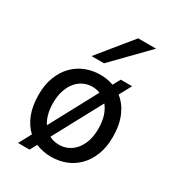

<svg xmlns="http://www.w3.org/2000/svg" viewBox="-195 -893 946 1042"><g transform="rotate(30 278.5 -372.0)"><path d="M136.7 -247.6Q136.7 -209.5 144.8 -179Q152.8 -148.4 168 -125L327.1 -420.9Q304.2 -429.7 278.3 -429.7Q248.5 -429.7 222.7 -417.2Q196.8 -404.8 177.7 -381.3Q158.7 -357.9 147.7 -324.2Q136.7 -290.5 136.7 -247.6ZM419.9 -247.6Q419.9 -291.5 409.2 -325.7Q398.4 -359.9 378.9 -383.3L215.8 -80.6Q242.7 -65.9 278.3 -65.9Q307.6 -65.9 333.5 -78.4Q359.4 -90.8 378.7 -114.3Q397.9 -137.7 408.9 -171.4Q419.9 -205.1 419.9 -247.6ZM462.9 -539.6 421.9 -463.9Q463.4 -431.6 486.8 -377.4Q510.3 -323.2 510.3 -247.6Q510.3 -184.6 491.2 -136Q472.2 -87.4 439.9 -54.4Q407.7 -21.5 364.7 -4.6Q321.8 12.2 273.4 12.2Q246.6 12.2 222.4 7.3Q198.2 2.4 176.3 -6.8L152.8 36.6H80.6L122.6 -41.5Q86.4 -74.7 66.4 -126.2Q46.4 -177.7 46.4 -247.6Q46.4 -310.5 65.4 -359.1Q84.5 -407.7 116.7 -440.7Q148.9 -473.6 191.9 -490.7Q234.9 -507.8 283.2 -507.8Q328.1 -507.8 366.7 -493.7L391.6 -539.6ZM473.6 -781.2 268.6 -571.3H190.4L361.3 -781.2Z"/></g></svg>

Font: Andika New Basic
Style: Regular
Weight: 400
Designer: Victor Gaultney, Annie Olsen, Julie Remington, Don Collingsworth, Eric Hays
Foundry: SIL International
Version: Version 5.500